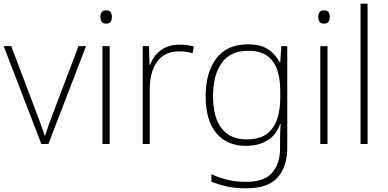

<svg xmlns="http://www.w3.org/2000/svg" viewBox="-20 -780 2100 1040"><path d="M204 0 0 -530H41L183 -155Q196 -122 205 -95.5Q214 -69 222 -45H224Q232 -69 241 -95.5Q250 -122 263 -155L405 -530H446L242 0Z M554 -724Q573 -724 579.5 -714Q586 -704 586 -688Q586 -672 579.5 -662Q573 -652 554 -652Q538 -652 531 -662Q524 -672 524 -688Q524 -704 531 -714Q538 -724 554 -724ZM574 -530V0H535V-530Z M953 -538Q975 -538 994 -535.5Q1013 -533 1030 -528L1023 -492Q1005 -497 988.5 -499.5Q972 -502 951 -502Q872 -502 831.5 -446Q791 -390 791 -295V0H753V-530H787L790 -429H793Q809 -475 849.5 -506.5Q890 -538 953 -538Z M1323 -540Q1392 -540 1432 -513Q1472 -486 1495 -443H1498L1504 -530H1536V22Q1536 121 1484.5 180.5Q1433 240 1312 240Q1252 240 1206.5 229.5Q1161 219 1125 204V163Q1161 181 1209 193Q1257 205 1313 205Q1412 205 1454.5 155.5Q1497 106 1497 23V-15Q1497 -40 1497.5 -61.5Q1498 -83 1500 -108H1497Q1477 -50 1429.5 -20Q1382 10 1312 10Q1210 10 1152 -58.5Q1094 -127 1094 -258Q1094 -388 1152 -464Q1210 -540 1323 -540ZM1325 -505Q1228 -505 1181 -439.5Q1134 -374 1134 -258Q1134 -144 1180.5 -84.5Q1227 -25 1315 -25Q1388 -25 1427.5 -56.5Q1467 -88 1482.5 -138.5Q1498 -189 1498 -246V-289Q1498 -353 1481.5 -401.5Q1465 -450 1427.5 -477.5Q1390 -505 1325 -505Z M1734 -724Q1753 -724 1759.5 -714Q1766 -704 1766 -688Q1766 -672 1759.5 -662Q1753 -652 1734 -652Q1718 -652 1711 -662Q1704 -672 1704 -688Q1704 -704 1711 -714Q1718 -724 1734 -724ZM1754 -530V0H1715V-530Z M1971 0H1933V-760H1971Z"/></svg>

Font: Noto Sans Bengali UI ExtraLight
Style: Regular
Weight: 200
Designer: Jelle Bosma - Monotype Design Team
Foundry: Monotype Imaging Inc.
Version: Version 2.003; ttfautohint (v1.8.4.7-5d5b)